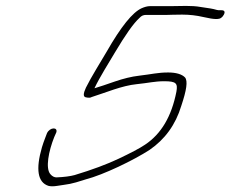

<svg xmlns="http://www.w3.org/2000/svg" viewBox="-20 -648 788 657"><path d="M737.8 -613H731.8C728.8 -613 725.8 -613 722.1 -614C704.7 -619 699.7 -619 667.3 -624C635.2 -630 597.2 -627 566.2 -627H493.2C484.2 -627 474.3 -624 465 -620C433.6 -606 394.1 -557 344.9 -471C327.4 -441 291.1 -383 274 -348C264.7 -328 264.2 -317 273.6 -315C283 -313 289 -313 293.9 -316C341.7 -331 397.2 -355 447.8 -360C488.1 -364 509 -370 542 -370C583 -370 588.8 -363 583.6 -334C567 -250 532.1 -190 476.4 -153C457.3 -140 426.2 -124 386.2 -105C346.2 -86 295.2 -67 235.5 -49C221.2 -45 199.3 -42 173 -41C167 -41 158.9 -44 152.4 -52C134.8 -72 146.4 -131 165.6 -179L172.7 -195C178.7 -214 150.3 -213 140.7 -192L135 -177C130.5 -166 127 -155 123.5 -144C101.8 -69 108.6 -24 145.8 -12C153.2 -10 163.2 -10 175.8 -12C219 -19 217.1 -16 272.8 -34C334.8 -50 437.6 -100 491.7 -135C544.1 -171 580.9 -221 600.4 -286C618.2 -339 623.3 -371 613.1 -383C602.6 -394 582.5 -400 555.5 -400C519.5 -400 499.6 -394 456 -389C430 -386 401.8 -379 372.7 -369C343.5 -359 321 -351 303.4 -346L303.7 -347C319.5 -381 355.8 -439 373 -468C409.3 -529 436.6 -568 457.6 -587C463.8 -594 470.8 -597 479.8 -597H552.8C559.8 -597 577.1 -598 603.1 -598C629.1 -598 653.1 -595 674.5 -590C696 -585 710.3 -583 717.3 -583H723.3C733.3 -583 740.9 -588 746.1 -598C751.2 -608 747.8 -613 737.8 -613Z"/></svg>

Font: MewTooHand
Style: UltIta
Weight: 400
Designer: Mew Too, Robert Jablonski
Version: Version 0.77